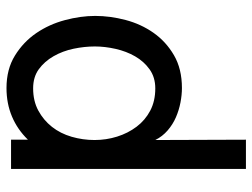

<svg xmlns="http://www.w3.org/2000/svg" viewBox="-113 -649 777 591"><g transform="rotate(90 275.5 -353.5)"><path d="M410 -722H500V1H410V-51Q379 -19 339 -2Q299 15 251 15Q193 15 151 -11Q109 -37 82 -76.5Q55 -116 42 -164.5Q29 -213 29 -258Q29 -304 41.5 -351.5Q54 -399 81 -437.5Q108 -476 150 -500.5Q192 -525 251 -525Q272 -525 295.5 -520.5Q319 -516 341 -506.5Q363 -497 381.5 -481Q400 -465 411 -443ZM252 -443Q218 -443 193.5 -425.5Q169 -408 153.5 -381Q138 -354 130.5 -321Q123 -288 123 -257Q123 -225 130 -191.5Q137 -158 153 -130Q169 -102 193 -84.5Q217 -67 252 -67Q291 -67 320.5 -83Q350 -99 370.5 -125Q391 -151 401 -185.5Q411 -220 411 -256Q411 -292 400.5 -325.5Q390 -359 370 -385.5Q350 -412 320.5 -427.5Q291 -443 252 -443Z"/></g></svg>

Font: Gen
Style: Regular
Weight: 400
Version: Version 1.000;PS 001.001;hotconv 1.0.56